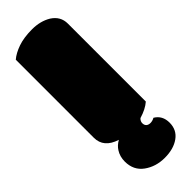

<svg xmlns="http://www.w3.org/2000/svg" viewBox="-281 -655 878 878"><g transform="rotate(-45 158.0 -216.5)"><path d="M300.8 -541.5Q300.8 -588.4 258.8 -615.2Q219.7 -638.7 166.5 -638.7Q113.3 -638.7 75.7 -625.5Q38.1 -612.3 15.6 -592.8V-88.4Q15.6 -23.9 89.8 -0.5Q66.4 12.7 54.7 31.7Q38.6 56.6 38.6 88.9Q38.6 145.5 80.8 176Q123 206.5 180.2 206.5Q237.3 206.5 273.4 180.7Q309.6 154.8 309.6 108.2Q309.6 61.5 272.9 40Q259.8 47.4 246.8 47.4Q233.9 47.4 226.6 40.8Q219.2 34.2 219.2 21.5Q219.2 8.8 230 -1Q274.4 -14.2 300.8 -37.1Z"/></g></svg>

Font: Friends & Family
Style: Regular
Weight: 400
Designer: Sarang Kulkarni, Maithili Shingre, Noopur Datye
Foundry: Ek Type
Version: Version 1.000;hotconv 1.0.117;makeotfexe 2.5.65602